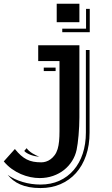

<svg xmlns="http://www.w3.org/2000/svg" viewBox="-122 -710 591 1013"><path d="M177.2 -690.4H296.9V-592.8H177.2ZM206.5 -558.6H332V-663.1H351.6V-540H206.5ZM-43.5 76.2Q-27.3 96.2 -12.2 109.6Q2.9 123 19.3 131.3Q35.6 139.6 54.4 143.1Q73.2 146.5 96.2 146.5Q107.9 146.5 120.6 142.6Q133.3 138.7 145 130.1Q156.7 121.6 166.5 108.4Q176.3 95.2 182.1 76.2Q187.5 58.1 189.7 34.9Q191.9 11.7 191.9 -17.6V-387.7H79.6V-471.2H296.9V-90.8Q296.9 -68.8 295.7 -44.2Q294.4 -19.5 292.5 3.7Q290.5 26.9 287.8 47.1Q285.2 67.4 282.2 80.6Q275.4 112.3 258.3 139.4Q241.2 166.5 216.1 186.5Q190.9 206.5 158 218Q125 229.5 86.9 229.5Q64 229.5 38.6 224.4Q13.2 219.2 -11.7 208.5Q-36.6 197.8 -59.8 181.2Q-83 164.6 -102.1 141.6ZM-81.5 212.4Q-64.9 224.6 -44.7 234.1Q-24.4 243.7 -2.2 250.2Q20 256.8 43.9 260.3Q67.9 263.7 91.3 263.7Q147 263.7 191.2 243.7Q235.4 223.6 266.6 187.3Q297.9 150.9 314.5 100.6Q331.1 50.3 331.1 -10.7V-446.3H350.6V-10.7Q350.6 56.6 331.8 110.8Q313 165 278.8 203.1Q244.6 241.2 197 261.7Q149.4 282.2 91.8 282.2Q58.1 282.2 31.5 277.1Q4.9 272 -16.1 262.7Q-37.1 253.4 -53 240.7Q-68.8 228 -81.5 212.4ZM108.9 -353.5H171.4V-335H108.9ZM18.6 71.8Q23.4 79.1 31.2 85.9Q39.1 92.8 48.3 98.6Q57.6 104.5 67.4 109.1Q77.1 113.8 85.4 116.2Q74.7 116.2 62.7 113.8Q50.8 111.3 39.8 107.2Q28.8 103 19.8 97.7Q10.7 92.3 5.9 86.4Z"/></svg>

Font: Vast Shadow
Style: Regular
Weight: 400
Designer: Nicole Fally
Foundry: Nicole Fally
Version: Version 1.002